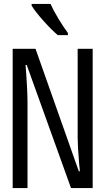

<svg xmlns="http://www.w3.org/2000/svg" viewBox="-20 -964 540 984"><path d="M45 -714H162L384 -86H389Q389 -98 386 -120Q378 -216 378 -256V-714H455V0H344L117 -631H111Q121 -505 121 -436V0H45ZM142 -935V-944H239Q254 -910 280.5 -866.5Q307 -823 328 -795V-784H276Q244 -811 202.5 -857.5Q161 -904 142 -935Z"/></svg>

Font: Noto Sans Mono UI Cond
Style: Regular
Weight: 400
Width: 3
Monospace: yes
Designer: Monotype Design team
Foundry: Monotype Imaging Inc.
Version: Version 1.000